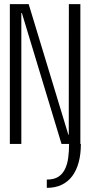

<svg xmlns="http://www.w3.org/2000/svg" viewBox="-20 -695 454 927"><path d="M206 212Q246.5 212 277.2 197.5Q308 183 328.8 155.2Q349.5 127.5 360 88.2Q370.5 49 370.5 0H313.5Q313.5 36.5 309.2 67.8Q305 99 293.2 122.5Q281.5 146 260.8 159Q240 172 206 172ZM27.5 0H83V-632.5H85.5L277 0H368V-675H312.5L312 -44.5H310L118.5 -675H27.5Z"/></svg>

Font: Anybody Condensed Light
Style: Regular
Weight: 300
Width: 3
Designer: Tyler Finck
Foundry: Etcetera Type Company
Version: Version 1.113;gftools[0.9.25]